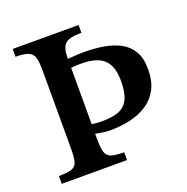

<svg xmlns="http://www.w3.org/2000/svg" viewBox="-119 -768 855 879"><g transform="rotate(-20 308.0 -328.5)"><path d="M353 0H35V-38Q79 -38 99 -45.5Q119 -53 124.5 -74.5Q130 -96 130 -139V-516Q130 -555 124.5 -577.5Q119 -600 99 -609.5Q79 -619 35 -619V-657H356V-619Q294 -619 275.5 -599.5Q257 -580 257 -535V-528Q269 -529 290 -530.5Q311 -532 339 -532Q388 -532 432 -524.5Q476 -517 511 -498.5Q546 -480 566 -446Q586 -412 586 -360Q586 -300 564.5 -260.5Q543 -221 506 -197.5Q469 -174 422.5 -164Q376 -154 325 -154Q308 -154 290 -157.5Q272 -161 257 -163V-139Q257 -97 263 -75Q269 -53 289.5 -45.5Q310 -38 353 -38ZM307 -206Q356 -206 388 -218Q420 -230 435.5 -261.5Q451 -293 451 -352Q451 -421 417.5 -454Q384 -487 305 -487Q292 -487 281.5 -486.5Q271 -486 257 -484V-210Q267 -208 278 -207Q289 -206 307 -206Z"/></g></svg>

Font: STIX Two Text SemiBold
Style: Regular
Weight: 600
Designer: Ross Mills, John Hudson & Paul Hanslow, Tiro Typeworks Ltd; with prior portions MicroPress Inc., and Coen Hoffman.
Foundry: Tiro Typeworks Ltd
Version: Version 2.13 b171